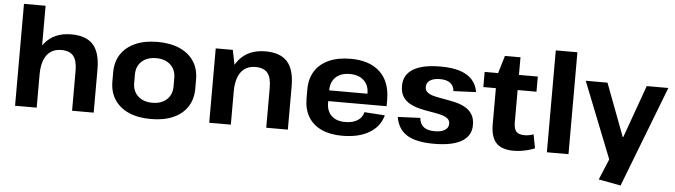

<svg xmlns="http://www.w3.org/2000/svg" viewBox="-53 -968 4881 1389"><g transform="rotate(5 2387.5 -273.5)"><path d="M485 -291Q485 -364 457.5 -397.5Q430 -431 370 -431Q301 -431 264.5 -382Q228 -333 228 -239L171 -158L172 -227Q172 -384 239.5 -467Q307 -550 432 -550Q540 -550 591 -493Q642 -436 642 -314V0H485ZM71 -740H228V-378V0H71Z M1058 10Q964 10 897 -19.5Q830 -49 793.5 -104.5Q757 -160 757 -237V-303Q757 -380 793.5 -435Q830 -490 897.5 -520Q965 -550 1058 -550Q1151 -550 1218.5 -520.5Q1286 -491 1322.5 -435.5Q1359 -380 1359 -303V-237Q1359 -160 1322.5 -104.5Q1286 -49 1218.5 -19.5Q1151 10 1058 10ZM1058 -108Q1123 -108 1162 -143.5Q1201 -179 1201 -240V-300Q1201 -361 1162 -396.5Q1123 -432 1058 -432Q993 -432 954 -396.5Q915 -361 915 -300V-240Q915 -180 954 -144Q993 -108 1058 -108Z M1895 -291Q1895 -364 1867.5 -397.5Q1840 -431 1780 -431Q1711 -431 1674.5 -382Q1638 -333 1638 -239L1582 -158V-227Q1582 -384 1649.5 -467Q1717 -550 1842 -550Q1950 -550 2001 -493Q2052 -436 2052 -314V0H1895ZM1481 -540H1605L1638 -378V0H1481Z M2447 10Q2359 10 2296 -19Q2233 -48 2200 -103.5Q2167 -159 2167 -237V-303Q2167 -380 2202 -435.5Q2237 -491 2303 -520.5Q2369 -550 2460 -550Q2599 -550 2674 -479Q2749 -408 2749 -276V-231H2296V-309H2625L2603 -279V-311Q2603 -371 2565.5 -405.5Q2528 -440 2464 -440Q2399 -440 2362 -405Q2325 -370 2325 -308V-219Q2325 -158 2361 -124.5Q2397 -91 2460 -91Q2515 -91 2549.5 -113Q2584 -135 2593 -174L2742 -164Q2719 -80 2642 -35Q2565 10 2447 10Z M3113 10Q2984 10 2917.5 -31Q2851 -72 2836 -161L2999 -168Q3004 -123 3031.5 -102Q3059 -81 3110 -81Q3158 -81 3184.5 -97.5Q3211 -114 3211 -144Q3211 -170 3191 -184Q3171 -198 3139 -205.5Q3107 -213 3068 -219Q3029 -225 2990 -234.5Q2951 -244 2918.5 -261.5Q2886 -279 2866.5 -309Q2847 -339 2847 -389Q2847 -468 2914.5 -509.5Q2982 -551 3114 -551Q3196 -551 3253 -533Q3310 -515 3343 -479Q3376 -443 3385 -389L3221 -382Q3218 -420 3192 -440Q3166 -460 3118 -460Q3071 -460 3045 -443Q3019 -426 3019 -395Q3019 -368 3038.5 -354Q3058 -340 3090.5 -332.5Q3123 -325 3162 -318.5Q3201 -312 3239.5 -303Q3278 -294 3310.5 -276.5Q3343 -259 3363 -228.5Q3383 -198 3383 -149Q3383 -71 3314.5 -30.5Q3246 10 3113 10Z M3691 10Q3605 10 3565 -33Q3525 -76 3525 -167V-518L3570 -668H3683V-196Q3683 -149 3700.5 -129Q3718 -109 3761 -109Q3776 -109 3793 -112Q3810 -115 3826 -121L3845 -21Q3824 -12 3798.5 -5Q3773 2 3745.5 6Q3718 10 3691 10ZM3434 -540H3820V-430H3434Z M4090 -740V0H3933V-740Z M4324 163 4411 -46 4396 35 4168 -540H4326L4470 -158H4474L4611 -540H4768L4485 193Z"/></g></svg>

Font: Pathway Extreme
Style: Bold
Weight: 700
Designer: Eduardo Rodriguez Tunni
Foundry: Eduardo Rodriguez Tunni
Version: Version 1.001;gftools[0.9.26]